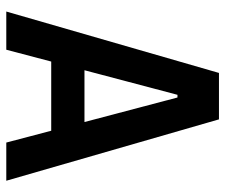

<svg xmlns="http://www.w3.org/2000/svg" viewBox="-74 -660 733 626"><g transform="rotate(90 293.0 -346.5)"><path d="M17.1 0 217.3 -693.4H368.7L568.8 0H444.3L405.8 -146.5H180.2L141.6 0ZM208.5 -254.9H377.4L297.4 -558.1H288.6Z"/></g></svg>

Font: Cascadia Mono NF SemiBold
Style: Regular
Weight: 600
Monospace: yes
Designer: Aaron Bell
Foundry: Saja Typeworks
Version: Version 2404.023; ttfautohint (v1.8.4)